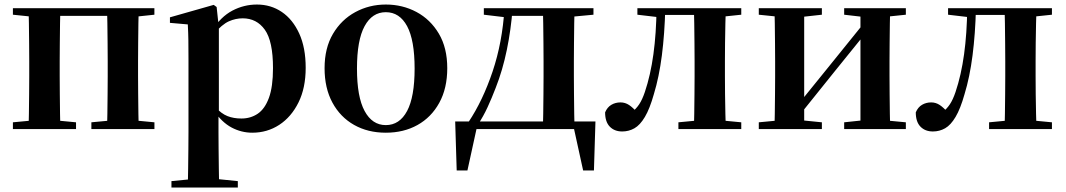

<svg xmlns="http://www.w3.org/2000/svg" viewBox="-20 -572 4723 851"><path d="M105.9 0Q107.6 -25.5 108.1 -67.5Q108.6 -109.6 109.1 -154.8Q109.6 -200 109.6 -234.8V-301.2Q109.6 -335.7 109.1 -381.1Q108.6 -426.5 108.1 -468.7Q107.6 -511 105.9 -535.7H247.6Q246.6 -510.7 246.1 -468.5Q245.6 -426.3 245.1 -381Q244.6 -335.6 244.6 -301.2V-234.8Q244.6 -200 245.1 -154.8Q245.6 -109.6 246.1 -67.5Q246.6 -25.5 247.6 0ZM454.4 0Q455.4 -25.5 455.9 -67.5Q456.4 -109.6 456.9 -154.8Q457.4 -200 457.4 -234.8V-301.2Q457.4 -335.6 456.9 -381Q456.4 -426.3 455.9 -468.5Q455.4 -510.7 454.4 -535.7H594.9Q593.9 -510.7 593.4 -468.5Q592.9 -426.3 592.4 -381Q591.9 -335.6 591.9 -301.2V-234.8Q591.9 -200 592.4 -154.8Q592.9 -109.6 593.4 -67.5Q593.9 -25.5 594.9 0ZM37.2 0V-29.9L147 -40.2H208.6L317 -29.9V0ZM385 0V-29.9L494.5 -40.2H557.1L664.5 -29.9V0ZM37.2 -506.8V-535.7H176.9V-495.5H147ZM525.4 -495.5V-535.7H664.3V-506.8L557.1 -495.5ZM176.9 -501.8V-535.7H525.4V-501.8Z M739.9 259.3V230.8L849 220.1H928.4L1034.1 230.8V259.3ZM812.4 259.3Q813.4 217.3 813.9 174.2Q814.4 131 814.9 89.9Q815.4 48.8 815.4 13.8V-308.7Q815.4 -358.5 814.9 -393Q814.4 -427.5 812.4 -463.8L733.2 -470.7V-495.2L927.2 -550.4L940.2 -540.9L948.8 -460.8L950.1 -455V-75.6L948.4 -63V13Q948.4 47.8 948.9 89.3Q949.4 130.8 949.9 174Q950.4 217.3 951.4 259.3ZM1098.1 16.2Q1050 16.2 1006.7 -6.7Q963.4 -29.6 927.3 -82.3H915.1L933.6 -97.8Q961.5 -67.8 988.5 -57.3Q1015.6 -46.7 1050.1 -46.7Q1090.7 -46.7 1122.3 -67.9Q1153.8 -89.1 1171.9 -138.2Q1190 -187.4 1190 -270.1Q1190 -389.4 1153.9 -440.1Q1117.8 -490.8 1055.6 -490.8Q1024.3 -490.8 994.4 -477.5Q964.5 -464.2 927 -421.1L912.1 -437.5H920.5Q958.3 -497.6 1009.7 -524.8Q1061.1 -551.9 1118.6 -551.9Q1180.4 -551.9 1228.9 -519.1Q1277.5 -486.2 1306.2 -423.5Q1334.9 -360.9 1334.9 -271.4Q1334.9 -182.3 1303 -117.9Q1271.1 -53.5 1217.7 -18.6Q1164.3 16.2 1098.1 16.2Z M1690 16.2Q1610.7 16.2 1549.5 -18.3Q1488.3 -52.8 1453.5 -117Q1418.6 -181.2 1418.6 -269.8Q1418.6 -359.1 1455.8 -422Q1493 -484.9 1554.9 -518.4Q1616.8 -551.9 1690 -551.9Q1764.1 -551.9 1826.1 -518.8Q1888 -485.6 1925.2 -422.7Q1962.4 -359.8 1962.4 -269.8Q1962.4 -180.5 1927 -116.3Q1891.6 -52 1830.4 -17.9Q1769.2 16.2 1690 16.2ZM1690 -17.5Q1751 -17.5 1784.4 -80.1Q1817.7 -142.6 1817.7 -268.1Q1817.7 -394.2 1784.4 -456.1Q1751 -518 1690 -518Q1629.7 -518 1596 -456.1Q1562.2 -394.2 1562.2 -268.1Q1562.2 -142.6 1596 -80.1Q1629.7 -17.5 1690 -17.5Z M2543.1 0H2075.3L2095.5 -16.4L2051.8 183.5H2004.2L1997.5 -33.6H2619.2L2612.5 183.5H2564.6L2520.5 -17.9ZM2385.4 0Q2387.2 -25.5 2387.7 -67.4Q2388.2 -109.4 2388.7 -154.7Q2389.2 -200 2389.2 -234.8V-301.2Q2389.2 -335.7 2388.7 -381Q2388.2 -426.4 2387.7 -468.7Q2387.2 -511 2385.4 -535.7H2526.6Q2525.6 -511 2525.1 -468.7Q2524.6 -426.4 2524.1 -381Q2523.6 -335.7 2523.6 -301.2V-234.8Q2523.6 -200 2524.1 -154.7Q2524.6 -109.4 2525.1 -67.4Q2525.6 -25.5 2526.6 0ZM2124.5 -506.8V-535.7H2226.5V-495.5H2219.4ZM2460 -495.5V-535.7H2610.4V-506.8L2490 -495.5ZM2056.9 -31.5Q2119.7 -125.6 2163.2 -254.7Q2206.7 -383.7 2216.1 -535.7H2252.1Q2244.9 -440.9 2226.4 -350.8Q2207.9 -260.8 2176.9 -182.2Q2160 -138.1 2141.2 -97.1Q2122.3 -56.1 2099.3 -21.6V-8.9ZM2226.5 -501.8V-535.7H2461.3V-501.8Z M2737.8 10.7Q2703.5 10.7 2682.8 -10.6Q2662 -31.9 2662 -74Q2671.6 -96.8 2689.6 -107.4Q2707.7 -118.1 2730.2 -118.1Q2750.9 -118.1 2768.2 -106.6Q2785.5 -95.1 2804.3 -73V-60.3H2779.4V-73.7Q2799.4 -89.2 2813 -109.6Q2826.6 -129.9 2838.2 -164.2Q2863.5 -239.5 2876.1 -331.7Q2888.8 -423.8 2890 -535.7H2928.7Q2925.9 -422.3 2913.6 -326.4Q2901.3 -230.5 2878.1 -154.6Q2859.9 -90 2838.4 -53.8Q2816.9 -17.5 2792 -3.4Q2767 10.7 2737.8 10.7ZM2805.1 -506.8V-535.7H2908.9V-495.5H2901.1ZM2910.1 -505.7V-535.7H3099.2V-505.7ZM2986.9 0V-29.9L3095.2 -40.2H3158.3L3265.5 -29.9V0ZM3055.6 0Q3056.6 -25.5 3057.1 -67.4Q3057.6 -109.4 3058.1 -154.7Q3058.6 -200 3058.6 -234.8V-301.2Q3058.6 -335.7 3058.1 -381Q3057.6 -426.4 3057.1 -468.7Q3056.6 -511 3055.6 -535.7H3197.1Q3196.1 -511 3195.1 -468.7Q3194.1 -426.4 3193.6 -381Q3193.1 -335.7 3193.1 -301.2V-234.8Q3193.1 -200 3193.6 -154.7Q3194.1 -109.4 3195.1 -67.4Q3196.1 -25.5 3197.1 0ZM3125.8 -495.5V-535.7H3265.5V-506.8L3158.3 -495.5Z M3343.2 0V-29.9L3452 -40.2H3520.4L3622.8 -29.9V0ZM3721.6 0V-29.9L3818.5 -40.2H3886.3L3995 -29.9V0ZM3411.9 0Q3413.6 -25.5 3414.1 -67.4Q3414.6 -109.4 3415.1 -154.7Q3415.6 -200 3415.6 -234.8V-301.2Q3415.6 -335.7 3415.1 -381Q3414.6 -426.4 3414.1 -468.7Q3413.6 -511 3411.9 -535.7H3544.4V0ZM3515.7 -51.6 3467.4 -77.8H3492.4L3651.6 -274.4L3822 -485.4L3869.7 -460.9H3845.5L3681.2 -257.7ZM3793.8 0V-535.7H3925.6Q3924.6 -511 3924.1 -468.7Q3923.6 -426.4 3923.1 -381Q3922.6 -335.7 3922.6 -301.2V-234.8Q3922.6 -200 3923.1 -154.7Q3923.6 -109.4 3924.1 -67.4Q3924.6 -25.5 3925.6 0ZM3343.2 -506.8V-535.7H3622.8V-506.8L3520.7 -495.5H3453ZM3721.6 -506.8V-535.7H3995V-506.8L3886.5 -495.5H3818.8Z M4114.8 10.7Q4080.5 10.7 4059.8 -10.6Q4039 -31.9 4039 -74Q4048.6 -96.8 4066.6 -107.4Q4084.7 -118.1 4107.2 -118.1Q4127.9 -118.1 4145.2 -106.6Q4162.5 -95.1 4181.3 -73V-60.3H4156.4V-73.7Q4176.4 -89.2 4190 -109.6Q4203.6 -129.9 4215.2 -164.2Q4240.5 -239.5 4253.1 -331.7Q4265.8 -423.8 4267 -535.7H4305.7Q4302.9 -422.3 4290.6 -326.4Q4278.3 -230.5 4255.1 -154.6Q4236.9 -90 4215.4 -53.8Q4193.9 -17.5 4169 -3.4Q4144 10.7 4114.8 10.7ZM4182.1 -506.8V-535.7H4285.9V-495.5H4278.1ZM4287.1 -505.7V-535.7H4476.2V-505.7ZM4363.9 0V-29.9L4472.2 -40.2H4535.3L4642.5 -29.9V0ZM4432.6 0Q4433.6 -25.5 4434.1 -67.4Q4434.6 -109.4 4435.1 -154.7Q4435.6 -200 4435.6 -234.8V-301.2Q4435.6 -335.7 4435.1 -381Q4434.6 -426.4 4434.1 -468.7Q4433.6 -511 4432.6 -535.7H4574.1Q4573.1 -511 4572.1 -468.7Q4571.1 -426.4 4570.6 -381Q4570.1 -335.7 4570.1 -301.2V-234.8Q4570.1 -200 4570.6 -154.7Q4571.1 -109.4 4572.1 -67.4Q4573.1 -25.5 4574.1 0ZM4502.8 -495.5V-535.7H4642.5V-506.8L4535.3 -495.5Z"/></svg>

Font: Source Han Serif JP VF
Style: Regular
Weight: 250
Designer: Ryoko NISHIZUKA 西塚涼子 (kana & ideographs); Frank Grießhammer (Latin, Greek & Cyrillic); Wenlong ZHANG 张文龙 (bopomofo); San
Foundry: Adobe
Version: Version 2.001;hotconv 1.1.0;makeotfexe 2.6.0